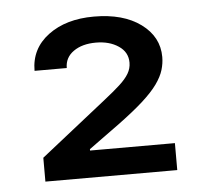

<svg xmlns="http://www.w3.org/2000/svg" viewBox="-38 -880 519 481"><g transform="rotate(-5 221.0 -639.5)"><path d="M57.6 -438.5V-498.5L223.6 -629.9Q247.1 -648.4 262.7 -662.6Q278.3 -676.8 285.9 -689.7Q293.5 -702.6 293.5 -717.3Q293.5 -743.7 270.5 -759Q247.6 -774.4 213.9 -774.4Q179.2 -774.4 157.5 -759Q135.7 -743.7 135.7 -717.3H54.7Q54.7 -772.9 99.4 -806.4Q144 -839.8 214.4 -839.8Q288.1 -839.8 332.3 -807.4Q376.5 -774.9 376.5 -724.1Q376.5 -708 371.6 -691.7Q366.7 -675.3 353.5 -656.7Q340.3 -638.2 315.4 -615.7Q290.5 -593.3 250.5 -564L175.8 -509.8V-506.3H389.2V-438.5Z"/></g></svg>

Font: Adwaita Sans
Style: Regular
Weight: 400
Designer: Rasmus Andersson
Foundry: rsms
Version: Version 4.001;git-9221beed3